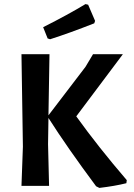

<svg xmlns="http://www.w3.org/2000/svg" viewBox="-20 -909 653 939"><path d="M398 -889 411 -886 445 -807 441 -795Q319 -747 225 -717L213 -721L191 -776Q314 -838 398 -889ZM222 -644 217 -345 398 -582 435 -644H581L353 -340Q460 -191 600 -28L598 -13Q542 1 466 10L450 2Q308 -189 217 -332L215 -204L220 0H85L92 -192L85 -644Z"/></svg>

Font: Alegreya Sans
Style: Bold
Weight: 700
Designer: Juan Pablo del Peral
Foundry: Huerta Tipografica
Version: Version 2.007